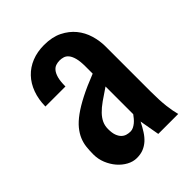

<svg xmlns="http://www.w3.org/2000/svg" viewBox="-186 -736 847 847"><g transform="rotate(-45 237.5 -312.5)"><path d="M171.9 8.8Q148.4 8.8 126 -3.4Q103.5 -15.6 85.9 -36.1Q68.4 -56.6 57.6 -83Q46.9 -109.4 46.9 -138.2Q46.9 -162.1 49.3 -184.1Q51.8 -206.1 60.5 -226.8Q69.3 -247.6 85.7 -267.6Q102.1 -287.6 129.9 -307.9Q157.7 -328.1 198.5 -349.1Q239.3 -370.1 296.9 -392.6V-437.5Q296.9 -469.7 291.5 -489.5Q286.1 -509.3 277.3 -519.8Q268.6 -530.3 257.3 -533.7Q246.1 -537.1 234.4 -537.1Q222.7 -537.1 211.4 -533.4Q200.2 -529.8 191.4 -519Q182.6 -508.3 177.2 -488.8Q171.9 -469.2 171.9 -437.5H46.9Q47.4 -481.9 60.8 -518.3Q74.2 -554.7 98.6 -580.3Q123 -606 157.5 -619.9Q191.9 -633.8 234.4 -633.8Q284.7 -633.8 320.1 -616.2Q355.5 -598.6 378.2 -570.8Q400.9 -543 411.4 -507.8Q421.9 -472.7 421.9 -437.5V-156.2Q421.9 -99.1 426.5 -61.8Q431.2 -24.4 438 0H313.5L296.9 -93.8Q285.2 -70.3 272.9 -51.3Q260.7 -32.2 246.1 -19Q231.4 -5.9 213.4 1.5Q195.3 8.8 171.9 8.8ZM171.9 -171.4Q171.9 -147.9 177.2 -133.1Q182.6 -118.2 191.4 -109.4Q200.2 -100.6 211.4 -97.2Q222.7 -93.8 234.4 -93.8Q243.7 -93.8 252.7 -98.1Q261.7 -102.5 269.8 -109.1Q277.8 -115.7 284.7 -124Q291.5 -132.3 296.9 -139.6V-312.5Q265.1 -291.5 241.7 -274.9Q218.3 -258.3 202.9 -242.2Q187.5 -226.1 179.7 -209.2Q171.9 -192.4 171.9 -171.4Z"/></g></svg>

Font: tigers
Style: Regular
Weight: 400
Designer: vernon adams
Foundry: vernon adams
Version: Version 1.2